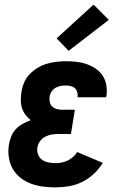

<svg xmlns="http://www.w3.org/2000/svg" viewBox="-20 -803 540 831"><path d="M220 8Q193 8 165.5 4.5Q138 1 113 -8.5Q88 -18 67.5 -34.5Q47 -51 34.5 -73.5Q22 -96 18 -123.5Q14 -151 19 -179Q22 -196 29 -213.5Q36 -231 49 -244.5Q62 -258 78.5 -267Q95 -276 113 -283Q100 -293 90 -306.5Q80 -320 75 -336Q70 -352 70 -370Q70 -388 73 -405Q76 -426 84.5 -446Q93 -466 108.5 -482Q124 -498 143 -509.5Q162 -521 182.5 -527Q203 -533 224 -535.5Q245 -538 265 -538Q289 -538 311.5 -535.5Q334 -533 355 -525.5Q376 -518 394 -506Q412 -494 424 -476Q436 -458 440 -435.5Q444 -413 441 -390Q440 -388 440 -386Q440 -384 439 -382H315Q315 -382 315 -383Q315 -384 316 -384Q317 -395 314 -405Q311 -415 304 -421.5Q297 -428 286.5 -430.5Q276 -433 265 -433Q254 -433 243 -431Q232 -429 221.5 -423.5Q211 -418 204 -408Q197 -398 195 -387Q193 -375 195 -363Q197 -351 205 -343Q213 -335 224.5 -331.5Q236 -328 248 -328H304L287 -223H231Q217 -223 202.5 -220.5Q188 -218 175 -211Q162 -204 153 -191.5Q144 -179 142 -165Q139 -150 144.5 -135Q150 -120 162 -111.5Q174 -103 189.5 -100Q205 -97 220 -97Q234 -97 247 -99.5Q260 -102 272.5 -108Q285 -114 296 -123.5Q307 -133 314 -145L425 -98Q409 -72 386 -50.5Q363 -29 335.5 -15.5Q308 -2 278.5 3Q249 8 220 8ZM277 -583 225 -637 385 -783 451 -717Z"/></svg>

Font: Iosevka Slab Extrabold
Style: Italic
Weight: 800
Italic angle: -9°
Monospace: yes
Designer: Belleve Invis
Foundry: Belleve Invis
Version: Version 11.1.0; ttfautohint (v1.8.3)